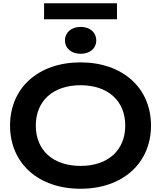

<svg xmlns="http://www.w3.org/2000/svg" viewBox="-20 -1150 994 1185"><path d="M477 15C736 15 912 -142 912 -375C912 -608 736 -765 477 -765C217 -765 42 -608 42 -375C42 -142 217 15 477 15ZM702 -1031V-1130H252V-1031ZM478 -818C535 -818 574 -851 574 -901C574 -950 535 -984 478 -984C421 -984 381 -950 381 -901C381 -851 421 -818 478 -818ZM477 -126C308 -126 201 -222 201 -375C201 -528 308 -624 477 -624C646 -624 753 -528 753 -375C753 -222 646 -126 477 -126Z"/></svg>

Font: Bounded Med
Style: Regular
Weight: 500
Designer: Vlad Churkin
Version: Version 3.0